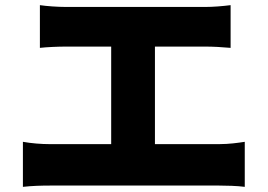

<svg xmlns="http://www.w3.org/2000/svg" viewBox="-20 -735 1040 746"><path d="M135 -715V-549C161 -552 205 -554 236 -554H412V-175H173C141 -175 102 -178 69 -184V-9C104 -13 142 -14 173 -14H832C857 -14 902 -13 931 -9V-184C905 -180 870 -175 832 -175H582V-554H778C807 -554 844 -552 876 -549V-715C845 -711 808 -708 778 -708H236C205 -708 161 -711 135 -715Z"/></svg>

Font: Noto Sans JP Black
Style: Regular
Weight: 900
Designer: Ryoko NISHIZUKA 西塚涼子 (kana, bopomofo & ideographs); Paul D. Hunt (Latin, Greek & Cyrillic); Sandoll Communications 산돌커뮤니
Foundry: Adobe
Version: Version 2.002;hotconv 1.0.116;makeotfexe 2.5.65601